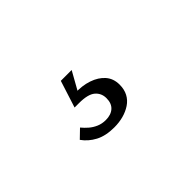

<svg xmlns="http://www.w3.org/2000/svg" viewBox="-25 -209 651 651"><g transform="rotate(-45 300.0 116.0)"><path d="M304 -4 262 71 255 60Q291 58 320.5 68Q350 78 367 97.5Q384 117 384 146Q384 169 375 186Q366 203 349.5 214Q333 225 312.5 230.5Q292 236 269 236Q228 236 200.5 221.5Q173 207 156 183L186 154Q195 165 206.5 175Q218 185 233 191.5Q248 198 266 198Q291 198 305.5 185Q320 172 320 147Q320 123 302.5 108Q285 93 242 93H221L252 -4Z"/></g></svg>

Font: Roboto Serif 36pt Light
Style: Regular
Weight: 300
Designer: Greg Gazdowicz
Foundry: Commercial Type
Version: Version 1.008